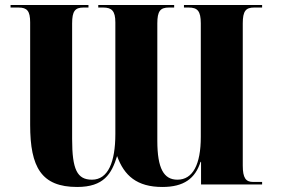

<svg xmlns="http://www.w3.org/2000/svg" viewBox="-20 -734 1130 764"><path d="M287 10C393 10 424 -42 446 -113C474 -35 525 10 626 10C712 10 757 -24 778 -90H780V0H1023V-10H987C958 -10 946 -26 946 -75V-641C946 -690 958 -704 991 -704H1023V-714H712V-704H731C766 -704 779 -690 779 -641V-189C779 -79 747 -19 686 -19C632 -19 606 -63 606 -174V-641C606 -690 618 -704 652 -704H673V-714H371V-704H391C425 -704 439 -690 439 -645V-201C439 -89 410 -19 346 -19C287 -19 267 -59 267 -181V-641C267 -690 279 -704 312 -704H332V-714H22V-704H54C88 -704 100 -690 100 -645V-237C100 -68 145 10 287 10Z"/></svg>

Font: Noto Serif Display Condensed Black
Style: Regular
Weight: 900
Width: 3
Designer: Monotype Design Team
Foundry: Monotype Imaging Inc.
Version: Version 2.009